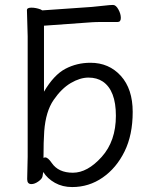

<svg xmlns="http://www.w3.org/2000/svg" viewBox="-20 -740 613 777"><path d="M272 17Q233 17 202.5 0Q172 -17 155 -44L152 -26Q150 -16 135 -5.5Q120 5 107 5Q90 5 90 -15L92 -106V-593L89 -699Q89 -709 107 -709Q125 -709 144 -702Q148 -700 151 -698L352 -712Q375 -714 400.5 -717Q426 -720 437.5 -720Q449 -720 459 -702Q469 -684 469 -667.5Q469 -651 456 -651H393Q367 -651 353 -650L158 -636V-369Q198 -437 244.5 -461.5Q291 -486 346 -486Q421 -486 469 -433Q517 -380 517 -287Q517 -194 484 -127Q451 -60 395.5 -21.5Q340 17 272 17ZM189 -81Q216 -41 275 -41Q334 -41 391.5 -105Q449 -169 449 -271.5Q449 -374 396 -410Q372 -426 338 -426Q304 -426 266.5 -404Q229 -382 197 -335.5Q165 -289 159 -209Q156 -167 156 -101Q160 -103 163 -103Q174 -103 189 -81Z"/></svg>

Font: LXGW Bright TC
Style: Regular
Weight: 400
Designer: Christian Thalmann (Catharsis Fonts)
Foundry: LXGW / Christian Thalmann (Catharsis Fonts) / Fontworks Inc.
Version: Version 5.501